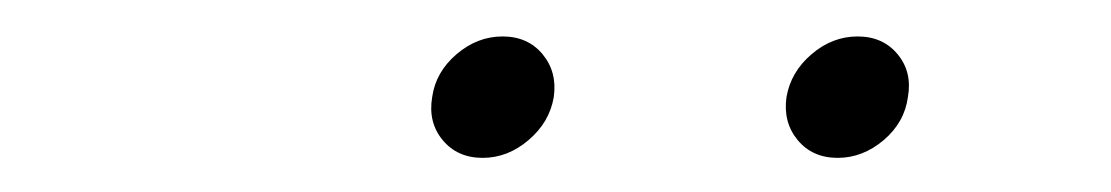

<svg xmlns="http://www.w3.org/2000/svg" viewBox="-20 -748 625 108"><path d="M251.5 -659.2Q237.3 -659.2 229 -669.2Q220.7 -679.2 223.1 -693.4Q225.1 -707.5 236.8 -717.5Q248.5 -727.5 262.7 -727.5Q276.9 -727.5 285.2 -717.5Q293.5 -707.5 291.5 -693.4Q289.1 -679.2 277.3 -669.2Q265.6 -659.2 251.5 -659.2ZM451.2 -659.2Q437 -659.2 428.7 -669.2Q420.4 -679.2 422.4 -693.4Q424.8 -707.5 436.5 -717.5Q448.2 -727.5 462.4 -727.5Q476.6 -727.5 484.9 -717.5Q493.2 -707.5 490.7 -693.4Q488.8 -679.2 477.1 -669.2Q465.3 -659.2 451.2 -659.2Z"/></svg>

Font: Inter Extra Light
Style: Italic
Weight: 200
Italic angle: -9.39999°
Designer: Rasmus Andersson
Foundry: rsms
Version: Version 4.000;git-3c8e0fc